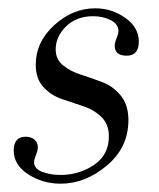

<svg xmlns="http://www.w3.org/2000/svg" viewBox="-20 -433 383 462"><path d="M126 9Q83 9 48 -13.5Q13 -36 13 -71Q13 -104 42 -104Q54 -104 62.5 -97.5Q71 -91 71 -78Q71 -71 66.5 -60Q62 -49 62 -43Q62 -27 81.5 -19.5Q101 -12 126 -12Q170 -12 206 -36Q242 -60 242 -105Q242 -134 224 -151.5Q206 -169 180 -177.5Q154 -186 128 -195Q102 -204 84 -224Q66 -244 66 -277Q66 -332 110.5 -372.5Q155 -413 209 -413Q249 -413 281.5 -390Q314 -367 314 -333Q314 -299 285 -299Q256 -299 256 -323Q256 -330 260.5 -341Q265 -352 265 -358Q265 -375 246.5 -384.5Q228 -394 204 -394Q164 -394 139 -369.5Q114 -345 114 -314Q114 -290 132 -275.5Q150 -261 175.5 -253Q201 -245 227 -235Q253 -225 271 -202.5Q289 -180 289 -144Q289 -78 237 -34.5Q185 9 126 9Z"/></svg>

Font: HK Venetian
Style: Italic
Weight: 400
Italic angle: -12°
Version: Version 1.000;PS 001.000;hotconv 1.0.88;makeotf.lib2.5.64775